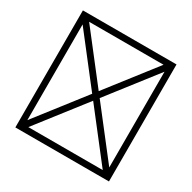

<svg xmlns="http://www.w3.org/2000/svg" viewBox="-210 -1090 1421 1421"><g transform="rotate(30 500.0 -380.0)"><path d="M100 120H900V-880H100ZM500 -421 182 -830H818ZM532 -380 850 -789V29ZM182 70 500 -339 818 70ZM150 -789 468 -380 150 29Z"/></g></svg>

Font: Adobe NotDef
Style: Regular
Weight: 400
Monospace: yes
Foundry: Adobe Systems Incorporated
Version: Version 1.000;PS 1;hotconv 1.0.98;makeotf.lib2.5.65220